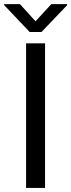

<svg xmlns="http://www.w3.org/2000/svg" viewBox="-36 -924 350 944"><path d="M185.5 -710.9H92.3V0H185.5ZM62 -903.8H-15.6V-898.9L109.9 -766.6H168L293.9 -898.4V-903.8H216.3L138.7 -819.3Z"/></svg>

Font: Bert Sans
Style: Regular
Weight: 400
Designer: Christian Robertson (Google), Cristiano Sobral
Foundry: Google, Cristiano Sobral
Version: Version 3.101